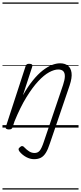

<svg xmlns="http://www.w3.org/2000/svg" viewBox="-20 -1030 654 1550"><path d="M383 127Q367 177 349.5 204.5Q332 232 309.5 243.5Q287 255 255 255Q223 255 191.5 238Q160 221 138 194Q131 185 130 176Q129 167 142 157Q152 148 161 149.5Q170 151 177 160Q196 180 216 192.5Q236 205 259 205Q285 205 300.5 186.5Q316 168 333 117L489 -344Q503 -386 503.5 -413.5Q504 -441 491 -455Q478 -469 450 -469Q418 -469 376.5 -446.5Q335 -424 288.5 -374Q242 -324 193 -244.5Q144 -165 97 -50L82 -4Q79 6 72.5 10.5Q66 15 51 15Q39 15 31 10Q23 5 27 -6L186 -494Q190 -506 196 -510.5Q202 -515 215 -515Q232 -515 238 -509Q244 -503 240 -491L165 -261Q205 -331 245 -380.5Q285 -430 324 -460.5Q363 -491 398.5 -505Q434 -519 465 -519Q503 -519 527.5 -500.5Q552 -482 557.5 -442.5Q563 -403 542 -340ZM0 490H614V500H0ZM0 -20H614V0H0ZM0 -505H614V-500H0ZM0 -1010H614V-1000H0Z"/></svg>

Font: Playwrite US Trad Guides
Style: Regular
Weight: 400
Designer: Veronika Burian, José Scaglione
Foundry: TypeTogether
Version: Version 1.003